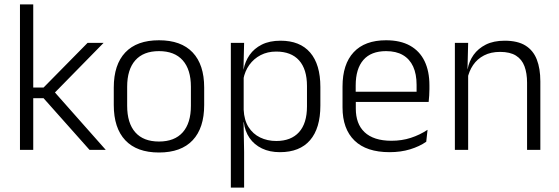

<svg xmlns="http://www.w3.org/2000/svg" viewBox="-20 -683 2547 875"><path d="M388 0 178.5 -235.5H123.5V-284H178.5L379 -487.5H452L222.5 -253.5V-270.5L462 0ZM71 0V-663H131.5V0Z M704.5 12Q603.5 12 551 -43.8Q498.5 -99.5 498.5 -204.5V-284Q498.5 -388.5 551 -444Q603.5 -499.5 704.5 -499.5Q805.5 -499.5 858 -444Q910.5 -388.5 910.5 -284V-204.5Q910.5 -99.5 858 -43.8Q805.5 12 704.5 12ZM704.5 -38Q775.5 -38 812.8 -80Q850 -122 850 -201V-287.5Q850 -366 812.8 -408Q775.5 -450 704.5 -450Q633.5 -450 596.5 -408Q559.5 -366 559.5 -287.5V-201Q559.5 -122 596.5 -80Q633.5 -38 704.5 -38Z M1255.5 10.5Q1209 10.5 1173.8 -6.5Q1138.5 -23.5 1117.2 -54.2Q1096 -85 1091 -126.5H1071L1090.5 -183Q1092.5 -136 1112.5 -104.2Q1132.5 -72.5 1165.5 -56.5Q1198.5 -40.5 1239 -40.5Q1306.5 -40.5 1342.8 -80.8Q1379 -121 1379 -198V-291Q1379 -367.5 1343 -407.8Q1307 -448 1238.5 -448Q1199 -448 1167.8 -431.8Q1136.5 -415.5 1116.2 -387.2Q1096 -359 1089 -322L1072.5 -366.5H1090Q1097 -403 1117.5 -432.5Q1138 -462 1173.2 -479.8Q1208.5 -497.5 1258.5 -497.5Q1347 -497.5 1393.5 -443.5Q1440 -389.5 1440 -286.5V-202Q1440 -98.5 1393 -44Q1346 10.5 1255.5 10.5ZM1032 172V-487.5H1092.5L1089.5 -366L1090.5 -346V-139.5L1090 -125.5L1092.5 9V172Z M1755.5 10.5Q1650 10.5 1595.5 -42.5Q1541 -95.5 1541 -193.5V-288.5Q1541 -390.5 1591.8 -445Q1642.5 -499.5 1739.5 -499.5Q1804.5 -499.5 1848.5 -475Q1892.5 -450.5 1914.8 -404.5Q1937 -358.5 1937 -294V-276.5Q1937 -262 1936 -247.5Q1935 -233 1933.5 -218.5H1877.5Q1878.5 -240.5 1878.5 -260.2Q1878.5 -280 1878.5 -296.5Q1878.5 -345.5 1862.8 -379.8Q1847 -414 1816.2 -432Q1785.5 -450 1739.5 -450Q1671 -450 1636 -409.8Q1601 -369.5 1601 -293.5V-246L1601.5 -238V-187.5Q1601.5 -154 1611.2 -127Q1621 -100 1641.2 -80.8Q1661.5 -61.5 1692.2 -51.5Q1723 -41.5 1764 -41.5Q1811.5 -41.5 1852.2 -54.8Q1893 -68 1928.5 -91.5L1922.5 -37Q1891.5 -15.5 1849 -2.5Q1806.5 10.5 1755.5 10.5ZM1572.5 -218.5V-265H1920V-218.5Z M2382 0V-306Q2382 -349.5 2370.2 -381Q2358.5 -412.5 2331.5 -429.5Q2304.5 -446.5 2259 -446.5Q2217 -446.5 2186 -430.5Q2155 -414.5 2136 -386.5Q2117 -358.5 2110 -322.5L2097.5 -367.5H2111Q2117.5 -403.5 2138.2 -432.8Q2159 -462 2194.2 -479.8Q2229.5 -497.5 2280 -497.5Q2339 -497.5 2374.5 -475.5Q2410 -453.5 2426.2 -412.2Q2442.5 -371 2442.5 -312V0ZM2053 0V-487.5H2113.5L2110.5 -367L2113.5 -364V0Z"/></svg>

Font: Anek Telugu Medium Light
Style: Regular
Weight: 300
Version: Version 1.003